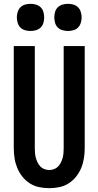

<svg xmlns="http://www.w3.org/2000/svg" viewBox="-20 -976 515 1004"><path d="M238 8Q211 8 184.5 2.5Q158 -3 135.5 -17.5Q113 -32 96.5 -53Q80 -74 70 -98.5Q60 -123 56 -149.5Q52 -176 52 -202V-735H162V-202Q162 -189 163 -176Q164 -163 167.5 -150.5Q171 -138 176.5 -126.5Q182 -115 191 -105.5Q200 -96 212.5 -91.5Q225 -87 238 -87Q250 -87 262.5 -91.5Q275 -96 284 -105.5Q293 -115 298.5 -126.5Q304 -138 307.5 -150.5Q311 -163 312 -176Q313 -189 313 -202V-735H423V-202Q423 -176 419 -149.5Q415 -123 405 -98.5Q395 -74 378.5 -53Q362 -32 339.5 -17.5Q317 -3 290.5 2.5Q264 8 238 8ZM335 -814Q321 -814 307 -818Q293 -822 282.5 -832Q272 -842 268 -856.5Q264 -871 264 -885Q264 -899 268 -913.5Q272 -928 282.5 -938Q293 -948 307 -952Q321 -956 335 -956Q350 -956 364 -952Q378 -948 388 -938Q398 -928 402.5 -913.5Q407 -899 407 -885Q407 -871 402.5 -856.5Q398 -842 388 -832Q378 -822 364 -818Q350 -814 335 -814ZM140 -814Q125 -814 111 -818Q97 -822 87 -832Q77 -842 72.5 -856.5Q68 -871 68 -885Q68 -899 72.5 -913.5Q77 -928 87 -938Q97 -948 111 -952Q125 -956 140 -956Q154 -956 168 -952Q182 -948 192.5 -938Q203 -928 207 -913.5Q211 -899 211 -885Q211 -871 207 -856.5Q203 -842 192.5 -832Q182 -822 168 -818Q154 -814 140 -814Z"/></svg>

Font: Iosevka QP
Style: Bold
Weight: 700
Designer: Belleve Invis
Foundry: Belleve Invis
Version: Version 20.0.0; ttfautohint (v1.8.4)